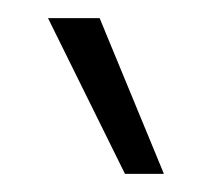

<svg xmlns="http://www.w3.org/2000/svg" viewBox="-20 -800 240 212"><path d="M118 -608 33 -780H90L161 -608Z"/></svg>

Font: Mohave Light
Style: Regular
Weight: 300
Designer: Gumpita Rahayu
Foundry: Tokotype
Version: Version 2.003